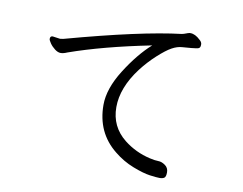

<svg xmlns="http://www.w3.org/2000/svg" viewBox="-77 -794 1153 912"><g transform="rotate(10 500.0 -337.5)"><path d="M129 -560 165 -555Q170 -555 180 -557Q537 -655 731 -678Q741 -680 749.5 -683.5Q758 -687 767 -689H771Q794 -689 818 -666Q829 -657 830 -647V-642Q830 -627 818.5 -624.5Q807 -622 787 -620Q767 -618 743.5 -616.5Q720 -615 694.5 -601Q669 -587 630.5 -552Q592 -517 559 -474Q485 -376 485 -282Q485 -188 558 -130Q614 -86 684 -70Q710 -64 726 -64Q742 -64 759 -52Q776 -40 776 -18.5Q776 3 768 8.5Q760 14 745 14Q730 14 697.5 9.5Q665 5 615 -14.5Q565 -34 522 -69Q423 -148 423 -282Q423 -360 481 -452Q539 -544 602 -600Q372 -554 211 -497Q193 -489 179.5 -489Q166 -489 151 -500.5Q136 -512 126.5 -526Q117 -540 117 -546Q117 -560 129 -560Z"/></g></svg>

Font: ToneOZ-Pinyin-WenKai-Regular
Style: Regular
Weight: 400
Designer: Fontworks Inc.
Foundry: ToneOZ
Version: Version 0.240331